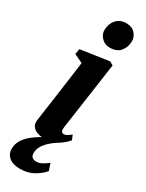

<svg xmlns="http://www.w3.org/2000/svg" viewBox="-261 -824 828 1088"><g transform="rotate(30 153.0 -280.0)"><path d="M130.5 10.5Q102 10.5 82 2.2Q62 -6 52.2 -21.5Q42.5 -37 45.5 -59Q48 -77.5 52.2 -107.5Q56.5 -137.5 62 -176.5Q67.5 -215.5 74 -262Q80.5 -308.5 87.5 -360Q94.5 -411.5 101.5 -465.5L45 -493L51.5 -528L236.5 -555L260.5 -542L197.5 -101.5Q195 -83.5 199.5 -74.8Q204 -66 214 -66Q224 -66 234.2 -71.5Q244.5 -77 260.5 -90L273 -59.5Q265.5 -49.5 247 -33Q228.5 -16.5 199.2 -3Q170 10.5 130.5 10.5ZM194 -621Q162 -621 140.2 -644.2Q118.5 -667.5 120 -697Q121.5 -735.5 145 -762Q168.5 -788.5 210 -788.5Q247 -788.5 267.2 -765.5Q287.5 -742.5 287 -714.5Q286.5 -676 263.8 -648.5Q241 -621 194 -621ZM98 228Q48.5 227.5 24.8 206.2Q1 185 1 153Q1 122.5 16 97.2Q31 72 55.8 51.2Q80.5 30.5 109 14Q137.5 -2.5 164.5 -15.5L188 -26L222.5 -14.5Q188 6 165.5 27Q143 48 132 68.5Q121 89 121 109Q120.5 129 130.2 137.8Q140 146.5 156.5 146.5Q176 146.5 193.8 137Q211.5 127.5 231.5 112L247 157Q227.5 182 189 205Q150.5 228 98 228Z"/></g></svg>

Font: Merriweather 48pt ExtraBold
Style: Italic
Weight: 800
Italic angle: -7.8°
Version: Version 2.101